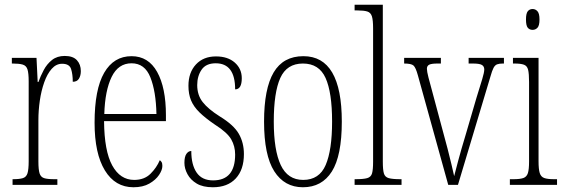

<svg xmlns="http://www.w3.org/2000/svg" viewBox="-20 -780 2378 810"><path d="M33 0V-24H35Q62 -24 76.5 -28.5Q91 -33 96 -49Q101 -65 101 -100V-437Q101 -471 96 -487Q91 -503 76 -507.5Q61 -512 33 -512H30V-536H134L139 -434H142Q151 -459 164.5 -484.5Q178 -510 199.5 -527Q221 -544 253 -544Q288 -544 304.5 -526Q321 -508 321 -480Q321 -461 313 -448Q305 -435 287 -435Q287 -466 280 -488.5Q273 -511 242 -511Q217 -511 198 -489.5Q179 -468 166.5 -432.5Q154 -397 148 -355.5Q142 -314 142 -274V-99Q142 -64 147 -48.5Q152 -33 166 -28.5Q180 -24 209 -24H222V0Z M543 10Q466 10 422.5 -61Q379 -132 379 -262Q379 -403 419.5 -473Q460 -543 535 -543Q606 -543 643 -476.5Q680 -410 680 -294V-269H419Q420 -143 453.5 -82Q487 -21 546 -21Q589 -21 615 -47Q641 -73 654 -104Q658 -102 661.5 -96.5Q665 -91 665 -80Q665 -63 651 -42Q637 -21 610 -5.5Q583 10 543 10ZM640 -299Q638 -394 614.5 -453.5Q591 -513 535 -513Q479 -513 451 -455.5Q423 -398 420 -299Z M878 10Q836 10 810 -5.5Q784 -21 771 -45Q758 -69 758 -93Q758 -119 766.5 -131Q775 -143 787 -143Q787 -85 809.5 -52Q832 -19 879 -19Q972 -19 972 -128Q972 -163 955.5 -192Q939 -221 887 -254Q846 -282 821.5 -306Q797 -330 786 -356.5Q775 -383 775 -418Q775 -474 806.5 -508Q838 -542 891 -542Q941 -542 970.5 -516Q1000 -490 1000 -450Q1000 -403 972 -403Q972 -513 890 -513Q849 -513 830.5 -486Q812 -459 812 -421Q812 -379 835 -349.5Q858 -320 907 -289Q966 -253 987.5 -215.5Q1009 -178 1009 -130Q1009 -64 974.5 -27Q940 10 878 10Z M1258 10Q1180 10 1137 -57.5Q1094 -125 1094 -267Q1094 -406 1134.5 -474.5Q1175 -543 1260 -543Q1422 -543 1422 -267Q1422 -123 1380 -56.5Q1338 10 1258 10ZM1259 -21Q1327 -21 1354 -84Q1381 -147 1381 -267Q1381 -390 1353.5 -451Q1326 -512 1258 -512Q1190 -512 1162.5 -451Q1135 -390 1135 -267Q1135 -146 1164.5 -83.5Q1194 -21 1259 -21Z M1476 0V-24H1480Q1513 -24 1529 -28.5Q1545 -33 1549.5 -48.5Q1554 -64 1554 -98V-660Q1554 -695 1549 -711Q1544 -727 1529.5 -731.5Q1515 -736 1488 -736H1476V-760H1595V-98Q1595 -64 1599.5 -48.5Q1604 -33 1620 -28.5Q1636 -24 1669 -24H1674V0Z M1743 -462Q1734 -495 1724.5 -503.5Q1715 -512 1685 -512V-536H1840V-512H1826Q1800 -512 1790.5 -507Q1781 -502 1781 -490Q1781 -479 1787.5 -453.5Q1794 -428 1800 -407L1852 -213Q1860 -185 1868.5 -151.5Q1877 -118 1884.5 -87Q1892 -56 1896 -37Q1901 -57 1913 -102Q1925 -147 1945 -213L1990 -367Q2006 -418 2014.5 -446.5Q2023 -475 2023 -487Q2023 -500 2013 -506Q2003 -512 1975 -512H1957V-536H2106V-512H2102Q2086 -512 2077 -508.5Q2068 -505 2062 -493.5Q2056 -482 2049 -457L1912 0H1871Z M2227 -654Q2214 -654 2206.5 -663Q2199 -672 2199 -698Q2199 -723 2206.5 -732.5Q2214 -742 2227 -742Q2239 -742 2247.5 -732.5Q2256 -723 2256 -698Q2256 -672 2247.5 -663Q2239 -654 2227 -654ZM2131 0V-24H2146Q2174 -24 2188 -29Q2202 -34 2207 -49.5Q2212 -65 2212 -99V-434Q2212 -469 2208 -485.5Q2204 -502 2190.5 -507Q2177 -512 2151 -512H2144V-536H2252V-100Q2252 -66 2257 -50Q2262 -34 2276 -29Q2290 -24 2317 -24H2330V0Z"/></svg>

Font: Noto Serif Ethiopic ExtraCondensed ExtraLight
Style: Regular
Weight: 200
Width: 2
Designer: Monotype Design Team
Foundry: Monotype Imaging Inc.
Version: Version 2.102; ttfautohint (v1.8.4.7-5d5b)